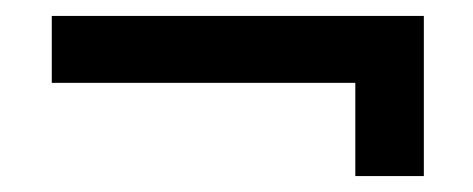

<svg xmlns="http://www.w3.org/2000/svg" viewBox="-20 -418 594 241"><path d="M45 -398H512V-197H426V-314H45Z"/></svg>

Font: PT Sans Caption
Style: Regular
Weight: 400
Designer: A.Korolkova, O.Umpeleva, V.Yefimov
Foundry: ParaType Ltd
Version: Version 2.004W OFL